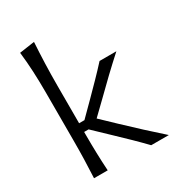

<svg xmlns="http://www.w3.org/2000/svg" viewBox="-183 -889 926 1004"><g transform="rotate(-30 279.5 -387.0)"><path d="M89.8 0Q92.8 -57.6 94.2 -111.1Q95.7 -164.6 95.7 -228.5V-515.1Q95.7 -581.1 92.8 -642.1Q89.8 -703.1 83 -761.2L174.3 -774.4Q170.4 -710.9 168.2 -647.2Q166 -583.5 166 -515.1V-288.1H198.2L278.8 -368.7Q315.4 -405.8 351.6 -442.6Q387.7 -479.5 421.4 -516.6H522.9Q472.7 -471.2 425.5 -426.3Q378.4 -381.3 333 -336.4L257.8 -263.7L344.2 -181.2Q392.1 -135.7 441.4 -90.3Q490.7 -44.9 541.5 0H435.1Q400.4 -36.1 363.3 -72.3Q326.2 -108.4 288.1 -144.5L192.9 -235.4H166V-218.8Q166 -159.7 167.5 -107.9Q168.9 -56.2 172.4 0Z"/></g></svg>

Font: Pinar-DS3-FD Regular
Style: Regular
Weight: 400
Designer: Amin Abedi
Version: Version 3.000